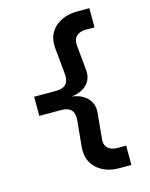

<svg xmlns="http://www.w3.org/2000/svg" viewBox="-136 -916 872 1113"><g transform="rotate(-15 300.0 -359.5)"><path d="M442 111Q354 111 303 62.5Q252 14 260 -67L275 -219Q279 -260 261 -281Q243 -302 199 -302H69V-417H199Q243 -417 261 -438Q279 -459 275 -499L260 -656Q252 -735 303 -782.5Q354 -830 442 -830H511V-715H460Q423 -715 403 -696.5Q383 -678 385 -644L400 -488Q405 -437 373.5 -403.5Q342 -370 280 -362Q342 -353 373.5 -318Q405 -283 400 -231L385 -75Q382 -42 402.5 -23.5Q423 -5 460 -5H511V111Z"/></g></svg>

Font: Pitagon Sans Mono
Style: Bold
Weight: 700
Monospace: yes
Designer: Travis Tran
Foundry: Pitagon
Version: Version 1.001; ttfautohint (v1.8.4.7-5d5b);gftools[0.9.26]